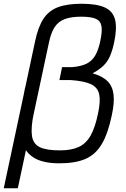

<svg xmlns="http://www.w3.org/2000/svg" viewBox="-51 -846 671 1024"><path d="M-31 158 136 -625Q152 -702 180.5 -745.5Q209 -789 258 -807.5Q307 -826 384 -826Q465 -826 508.5 -806Q552 -786 563 -740Q574 -694 557 -616Q548 -575 535 -545.5Q522 -516 500 -495Q478 -474 443 -455Q495 -440 522 -413.5Q549 -387 554.5 -342.5Q560 -298 545 -230Q525 -134 492 -78Q459 -22 405 1.5Q351 25 266 25Q182 25 134.5 -2Q87 -29 69.5 -81Q52 -133 57.5 -208.5Q63 -284 83 -380L129 -242Q113 -164 119.5 -121Q126 -78 161.5 -61Q197 -44 268 -44Q329 -44 368.5 -62Q408 -80 432.5 -123.5Q457 -167 472 -242Q486 -306 478 -343Q470 -380 434 -397Q398 -414 326 -419H266L280 -488H334Q381 -492 410 -506Q439 -520 456.5 -549.5Q474 -579 484 -628Q495 -679 490 -707Q485 -735 459.5 -746Q434 -757 382 -757Q328 -757 294 -744Q260 -731 240.5 -701.5Q221 -672 210 -619L44 158Z"/></svg>

Font: Victor Mono
Style: Italic
Weight: 400
Italic angle: -12°
Monospace: yes
Designer: Rune Bjørnerås
Version: Version 1.561;gftools[0.9.30]